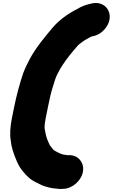

<svg xmlns="http://www.w3.org/2000/svg" viewBox="-20 -823 744 1267"><path d="M430.9 201H425.9L413.3 199C410.6 199 405.1 198.3 396.7 197C396 197 395.4 196.7 394.9 196C376 191 360.3 182.3 345.3 174C332.9 168.6 327.3 159 319.3 149L310.4 138C309.9 137.3 309.2 136 308.2 134L298.4 113L290.4 93L282.6 67C279.2 52.9 277.2 36.1 274.4 23C273.5 5.3 276.2 -16.2 280.6 -38L296 -115C305.2 -161.3 317.2 -217.9 331.9 -260C337.7 -279.5 347.9 -313.7 357.1 -331C370.9 -356 375.5 -367.8 392.5 -393C420.6 -436.4 455.3 -479 488 -516C499.9 -530.9 512 -537.8 525.4 -548C543.7 -562 562.2 -569.9 581 -581C615.7 -587.7 641.8 -599 667.7 -627C743.8 -709.4 692 -816.8 594.1 -802C563.6 -795.5 537.5 -788.9 511.9 -776C441.6 -740 378.9 -700.9 326.8 -640C275.6 -578.8 216.3 -508.4 176.6 -434C161 -403.4 146.7 -376.8 132.7 -339C109.4 -270 88 -190.2 72.4 -112L57.6 -38C47.6 11.9 43.9 66.4 50.6 102C52.4 122.4 57 146.5 62.9 166C80.7 220 99.1 271.9 133.9 311C158 341.1 187.2 368.4 228.1 385L237.1 390C259.9 403.4 289.8 411.6 320.6 418C324.6 418 330.1 418.7 337.2 420L353.8 422C369.1 424.5 384.9 424.7 400.6 423C459.2 420.4 519.8 367 528 305.5C535.7 247.8 493.5 196.9 430.9 201Z"/></svg>

Font: Smoothie
Style: BlkIt
Weight: 900
Foundry: Cannot Into Space Fonts
Version: Version 0.8